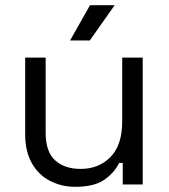

<svg xmlns="http://www.w3.org/2000/svg" viewBox="-20 -711 652 740"><path d="M270 9Q217 9 172.5 -14Q128 -37 102.5 -82.5Q77 -128 77 -193V-489H156V-199Q156 -126 192.5 -93Q229 -60 291 -60Q361 -60 406 -106Q451 -152 451 -243V-489H530V0H453V-83H439Q423 -48 384 -19.5Q345 9 270 9ZM250 -555 327 -691H422L326 -555Z"/></svg>

Font: Space Grotesk Light
Style: Regular
Weight: 400
Version: Version 2.000